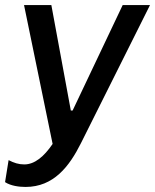

<svg xmlns="http://www.w3.org/2000/svg" viewBox="-43 -540 613 759"><path d="M58 199C169 199 231 118 277 26L550 -520H442L244 -103H237L160 -520H52L165 29C131 79 94 110 53 110C31 110 12 104 -9 93L-23 180C0 195 33 199 58 199Z"/></svg>

Font: Fixel Text 20240404 Medium
Style: Italic
Weight: 500
Width: 4
Italic angle: -10°
Designer: AlfaBravo + MacPaw
Foundry: Kyrylo Tkachov, Marchela Mozhyna, Serhii Makarenko, Maria Weinstein, Zakhar Kryvoshyya
Version: Version 1.211;Glyphs 3.2 (3225)